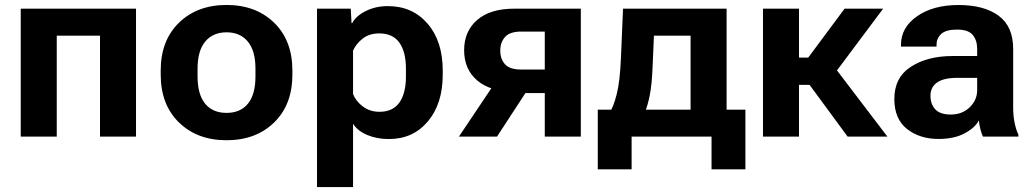

<svg xmlns="http://www.w3.org/2000/svg" viewBox="-20 -550 4165 773"><path d="M63.5 -515.1H527.6V0H382.6V-406.5H208.5V0H63.5Z M627 -250V-265.6Q627 -387.2 700.6 -458.6Q774.2 -530 892.1 -530Q1010 -530 1083.6 -458.6Q1157.2 -387.2 1157.2 -265.6V-250Q1157.2 -128.4 1083.6 -56.9Q1010 14.6 892.1 14.6Q774.2 14.6 700.6 -56.9Q627 -128.4 627 -250ZM775.4 -273.7V-241.9Q775.4 -169.9 805.8 -132.7Q836.2 -95.5 892.1 -95.5Q948 -95.5 978.3 -132.7Q1008.5 -169.9 1008.5 -241.9V-273.7Q1008.5 -345.5 977.7 -382.7Q946.8 -419.9 892.1 -419.9Q837.2 -419.9 806.3 -382.7Q775.4 -345.5 775.4 -273.7Z M1256.3 203.1V-515.1H1392.1L1395.3 -457H1397.9Q1413.8 -486.6 1453.5 -506Q1493.2 -525.4 1541.3 -525.4Q1640.6 -525.4 1701.5 -454.7Q1762.5 -384 1762.5 -265.6V-250Q1762.5 -132.1 1702.6 -61.2Q1642.8 9.8 1545.9 9.8Q1498 9.8 1459.1 -6.3Q1420.2 -22.5 1401.4 -51.5V203.1ZM1401.4 -171.4Q1412.6 -142.6 1441 -121.2Q1469.5 -99.9 1507.6 -99.9Q1561.5 -99.9 1587.9 -137.1Q1614.3 -174.3 1614.3 -241.9V-273.4Q1614.3 -341.1 1587.9 -378.3Q1561.5 -415.5 1506.8 -415.5Q1467 -415.5 1440.4 -394.8Q1413.8 -374 1401.4 -346.2Z M1981 0H1827.6L1969.7 -211.9L2113.8 -203.6ZM2173.3 0V-175.3H2078.6L2050.3 -181.2Q1953.5 -181.2 1901.1 -226.2Q1848.6 -271.3 1848.6 -347.9Q1848.6 -424.1 1901.1 -469.6Q1953.5 -515.1 2050.3 -515.1H2318.4V0ZM2078.6 -270H2173.3V-422.9H2078.6Q2032.7 -422.9 2013.4 -401.2Q1994.1 -379.6 1994.1 -346.1Q1994.1 -312.5 2013.2 -291.3Q2032.2 -270 2078.6 -270Z M2844.7 131.8V0H2522.9V131.8H2386.7V-108.6H2981V131.8ZM2612.8 -406.5 2607.4 -281.5Q2604.5 -210 2596.2 -167.7Q2587.9 -125.5 2576.9 -99.9H2435.5Q2449.5 -118.4 2462.8 -170.4Q2476.1 -222.4 2480 -317.6L2488.3 -515.1H2905.3V0H2760.3V-406.5Z M3392.6 0 3220.9 -233.4 3328.1 -294.9 3552.7 0ZM3124.3 -318.1H3233.9L3380.4 -515.1H3535.6L3306.2 -208.3H3124.3ZM3196.8 -515.1V0H3051.8V-515.1Z M3580.6 -151.6Q3580.6 -238 3647.1 -281.1Q3713.6 -324.2 3814.5 -324.5H3914.1V-353.5Q3914.1 -387.9 3896.2 -409.4Q3878.4 -430.9 3833.3 -430.9Q3788.1 -430.9 3769.3 -413.2Q3750.5 -395.5 3750.5 -369.9V-362.3H3607.4V-369.9Q3607.4 -439.2 3672 -484.5Q3736.6 -529.8 3839.1 -529.8Q3942.1 -529.8 4000.6 -486.6Q4059.1 -443.4 4059.1 -352.8V-115.5Q4059.1 -84.2 4064.8 -55.9Q4070.6 -27.6 4080.1 -7.8V0H3937.5Q3931.9 -11.2 3927.2 -29.5Q3922.6 -47.9 3920.9 -65.2Q3906.2 -36.1 3863.9 -13.3Q3821.5 9.5 3758.5 9.5Q3683.1 9.5 3631.8 -30.6Q3580.6 -70.8 3580.6 -151.6ZM3726.1 -164.6Q3726.1 -130.6 3745.6 -109.7Q3765.1 -88.9 3807.9 -88.9Q3853.8 -88.9 3883.9 -117.9Q3914.1 -147 3914.1 -187.5V-236.6H3834.5Q3779.3 -236.6 3752.7 -217.9Q3726.1 -199.2 3726.1 -164.6Z"/></svg>

Font: RobotoFlex
Style: Regular
Weight: 400
Designer: Berlow after Robertson
Foundry: Google
Version: Version 2.136